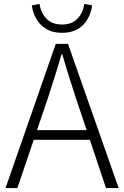

<svg xmlns="http://www.w3.org/2000/svg" viewBox="-20 -951 628 971"><path d="M262 -729H324L580 0H516L374 -425Q369 -441 364 -454Q313 -611 295 -676H291Q273 -611 222 -454Q217 -441 212 -425L68 0H8ZM127 -293H457V-244H127ZM212 -806Q181 -825 163 -856.5Q145 -888 141 -924L180 -931Q187 -885 215.5 -856Q244 -827 294 -827Q343 -827 371.5 -856.5Q400 -886 406 -931L446 -924Q442 -890 425 -858Q407 -824 374 -804.5Q341 -785 294 -785Q244 -785 212 -806Z"/></svg>

Font: Merged Yaku Han JP Light
Style: Regular
Weight: 300
Designer: Ryoko NISHIZUKA 西塚涼子 (kana, bopomofo & ideographs); Paul D. Hunt (Latin, Greek & Cyrillic); Sandoll Communications 산돌커뮤니
Foundry: Adobe
Version: Version 2.004